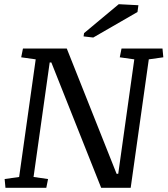

<svg xmlns="http://www.w3.org/2000/svg" viewBox="-20 -891 795 911"><path d="M556.6 -660.6H751L754.9 -619.1L686 -609.4L600.1 0H460L223.6 -594.7H215.8L139.2 -51.3L208 -41.5L199.7 0H5.9L2 -41.5L70.8 -51.3L149.4 -609.4L80.6 -619.1L88.9 -660.6H296.9L533.2 -66.4H541L617.2 -609.4L548.3 -619.1ZM378.9 -733.9 543.5 -871.1 636.7 -866.2 632.3 -834 422.4 -712.9 376.5 -718.3Z"/></svg>

Font: Noticia Text
Style: Italic
Weight: 400
Italic angle: -8°
Designer: JM Sole
Foundry: JM Sole
Version: Version 1.003